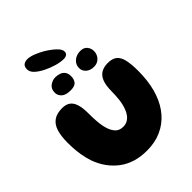

<svg xmlns="http://www.w3.org/2000/svg" viewBox="-275 -1128 1291 1291"><g transform="rotate(-45 371.0 -482.0)"><path d="M354.5 20Q235.5 20 156.2 -40.2Q77 -100.5 41.5 -201Q36 -218.5 31.2 -236.5Q26.5 -254.5 23.2 -273.2Q20 -292 17.8 -312Q15.5 -332 14.5 -352.5Q13.5 -373 13.5 -394Q13.5 -459 27 -501.5Q40.5 -544 71 -565.2Q101.5 -586.5 152 -586.5Q186 -586.5 208.2 -571.8Q230.5 -557 241.5 -523.8Q252.5 -490.5 252.5 -434Q252.5 -417.5 253 -400.8Q253.5 -384 254.5 -368.2Q255.5 -352.5 257.2 -337.5Q259 -322.5 261.8 -308.8Q264.5 -295 268.5 -283Q279 -248.5 299.2 -227.5Q319.5 -206.5 354.5 -206.5Q377.5 -206.5 395 -216.2Q412.5 -226 425.2 -242.8Q438 -259.5 446 -282Q452 -297.5 456.2 -315.2Q460.5 -333 462.8 -352.2Q465 -371.5 466.2 -391.5Q467.5 -411.5 467.5 -431Q467.5 -486.5 480.8 -520Q494 -553.5 520 -568.8Q546 -584 584 -584Q627.5 -584 650.8 -564.2Q674 -544.5 682.8 -503.5Q691.5 -462.5 691.5 -399.5Q691.5 -377 690.2 -355.8Q689 -334.5 686.5 -314Q684 -293.5 680.2 -273.8Q676.5 -254 671.5 -235.2Q666.5 -216.5 660 -199Q636 -131.5 593.2 -82.5Q550.5 -33.5 490.5 -6.8Q430.5 20 354.5 20ZM278 -629.5Q232 -629.5 211.2 -648.8Q190.5 -668 190.5 -694.5Q190.5 -730 215 -747.8Q239.5 -765.5 265.5 -765.5Q286 -765.5 304.8 -759.2Q323.5 -753 335.2 -737.5Q347 -722 347 -693.5Q347 -666.5 332.5 -648Q318 -629.5 278 -629.5ZM500.5 -630.5Q466.5 -630.5 444.8 -649.2Q423 -668 423 -696Q423 -729 448.2 -750.5Q473.5 -772 510 -772Q543 -772 559.2 -752Q575.5 -732 575.5 -706.5Q575.5 -675.5 555 -653Q534.5 -630.5 500.5 -630.5ZM393.5 -811.5Q364.5 -811.5 326.8 -822.2Q289 -833 254.5 -850Q217.5 -868 193.5 -890Q169.5 -912 169.5 -937.5Q169.5 -962.5 183 -973.5Q196.5 -984.5 220 -984.5Q242.5 -984.5 273.2 -973Q304 -961.5 333.5 -944.5Q375 -920 404.2 -893Q433.5 -866 433.5 -844Q433.5 -826.5 422 -819Q410.5 -811.5 393.5 -811.5Z"/></g></svg>

Font: Gluten
Style: Bold
Weight: 700
Designer: Tyler Finck
Foundry: Etcetera Type Company
Version: Version 1.204